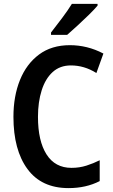

<svg xmlns="http://www.w3.org/2000/svg" viewBox="-20 -956 578 986"><path d="M344 -620Q288 -620 250.5 -586Q213 -552 194 -492Q175 -432 175 -356Q175 -232 219 -163Q263 -94 347 -94Q388 -94 424 -105.5Q460 -117 492 -133V-26Q422 10 332 10Q193 10 121 -88Q49 -186 49 -356Q49 -462 82.5 -545Q116 -628 180.5 -676Q245 -724 339 -724Q383 -724 426 -713.5Q469 -703 511 -681L475 -581Q443 -601 410.5 -610.5Q378 -620 344 -620ZM481 -927Q464 -907 436.5 -880Q409 -853 379 -825.5Q349 -798 325 -777H242V-789Q270 -825 299 -863.5Q328 -902 349 -936H481Z"/></svg>

Font: Noto Sans Hebrew Condensed SemiBold
Style: Regular
Weight: 600
Width: 3
Designer: Ben Nathan
Foundry: Google LLC
Version: Version 3.001; ttfautohint (v1.8.4.7-5d5b)